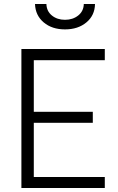

<svg xmlns="http://www.w3.org/2000/svg" viewBox="-20 -940 592 960"><path d="M87 0V-695H504V-639H149V-381H444V-326H149V-55H504V0ZM399 -920H455Q454 -863 412 -828Q370 -793 305 -793Q240 -793 198.5 -828Q157 -863 155 -920H212Q213 -884 239.5 -862.5Q266 -841 305 -841Q344 -841 371 -862.5Q398 -884 399 -920Z"/></svg>

Font: Titillium Web
Style: Light
Weight: 300
Version: Version 1.001;PS 57.000;hotconv 1.0.70;makeotf.lib2.5.55311